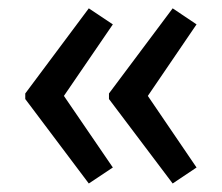

<svg xmlns="http://www.w3.org/2000/svg" viewBox="-20 -492 527 456"><path d="M40 -270 190.9 -472.2 248 -434.1 131.8 -264.2 248 -94.2 190.9 -56.2 40 -256.8ZM238.8 -270 390.1 -472.2 446.8 -434.1 331.1 -264.2 446.8 -94.2 390.1 -56.2 238.8 -256.8Z"/></svg>

Font: Droid Sans
Style: Regular
Weight: 400
Version: Version 1.00 build 113